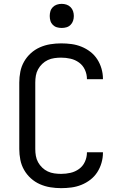

<svg xmlns="http://www.w3.org/2000/svg" viewBox="-20 -968 640 996"><path d="M297 8Q269 8 241 3.5Q213 -1 187 -12.5Q161 -24 140 -43Q119 -62 105 -86.5Q91 -111 85.5 -139Q80 -167 80 -195V-540Q80 -568 85.5 -596Q91 -624 105 -648.5Q119 -673 140 -692Q161 -711 187 -722.5Q213 -734 241 -738.5Q269 -743 297 -743Q324 -743 350.5 -739.5Q377 -736 402 -726Q427 -716 448.5 -699.5Q470 -683 484.5 -660.5Q499 -638 506.5 -612Q514 -586 514 -560Q514 -559 514 -558Q514 -557 514 -557H431Q431 -557 431 -557.5Q431 -558 431 -558Q431 -583 420.5 -606Q410 -629 390 -643.5Q370 -658 346 -663.5Q322 -669 297 -669Q280 -669 262 -666.5Q244 -664 228 -656.5Q212 -649 199 -636.5Q186 -624 177.5 -608.5Q169 -593 166 -575.5Q163 -558 163 -540V-195Q163 -177 166 -159.5Q169 -142 177.5 -126.5Q186 -111 199 -98.5Q212 -86 228 -78.5Q244 -71 262 -68.5Q280 -66 297 -66Q322 -66 346 -71.5Q370 -77 390 -91.5Q410 -106 420.5 -129Q431 -152 431 -177Q431 -177 431 -177.5Q431 -178 431 -178H514Q514 -178 514 -177Q514 -176 514 -175Q514 -149 506.5 -123Q499 -97 484.5 -74.5Q470 -52 448.5 -35.5Q427 -19 402 -9Q377 1 350.5 4.5Q324 8 297 8ZM300 -823Q287 -823 275 -826.5Q263 -830 254 -839Q245 -848 241.5 -860Q238 -872 238 -885Q238 -898 241.5 -910Q245 -922 254 -931Q263 -940 275 -944Q287 -948 300 -948Q313 -948 325 -944Q337 -940 346 -931Q355 -922 359 -910Q363 -898 363 -885Q363 -872 359 -860Q355 -848 346 -839Q337 -830 325 -826.5Q313 -823 300 -823Z"/></svg>

Font: Zed Mono Extended
Style: Regular
Weight: 400
Width: 7
Monospace: yes
Designer: Belleve Invis
Foundry: Belleve Invis
Version: Version 1.0.0; ttfautohint (v1.8.4)